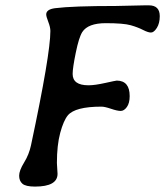

<svg xmlns="http://www.w3.org/2000/svg" viewBox="-20 -707 619 720"><path d="M418 -404.8Q466.3 -404.3 466.3 -346.7Q466.3 -320.3 455.8 -305.7Q445.3 -291 432.6 -291Q419.9 -291 396.2 -299.1Q372.6 -307.1 360.4 -307.1Q261.7 -307.1 234.4 -274.4Q218.3 -254.9 205.8 -208.7Q193.4 -162.6 193.4 -95.7L195.8 -55.2Q195.8 -7.3 111.3 -7.3Q76.2 -7.3 64 -18.1Q51.8 -28.8 51.8 -48.1Q51.8 -67.4 70.3 -97.4Q88.9 -127.4 96.2 -162.1Q168.9 -503.4 168.9 -590.8Q168.9 -605 161.1 -625Q153.3 -645 153.3 -652.8Q153.3 -671.9 186.5 -676.3Q252 -684.6 414.6 -684.6L523.4 -687H538.1Q579.1 -687 579.1 -646.5Q579.1 -619.6 568.1 -602.3Q557.1 -585 546.1 -585Q535.2 -585 516.4 -594.7Q497.6 -604.5 470.5 -612.3Q443.4 -620.1 376.7 -620.1Q310.1 -620.1 288.6 -586.9Q275.9 -566.9 264.2 -509.5Q252.4 -452.1 252.4 -429.7Q252.4 -387.2 311.5 -387.2H313Q335.4 -387.2 375 -396Q414.6 -404.8 418 -404.8Z"/></svg>

Font: Averia Libre
Style: Italic
Weight: 400
Italic angle: -7.90001°
Version: Version 1.002